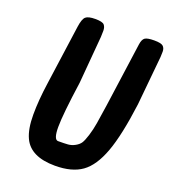

<svg xmlns="http://www.w3.org/2000/svg" viewBox="-142 -872 879 992"><g transform="rotate(20 298.0 -376.0)"><path d="M246 -109Q281 -109 300.5 -110.5Q320 -112 339 -122.5Q358 -133 367 -147Q376 -161 386.5 -194.5Q397 -228 403 -265Q409 -302 419 -370L468 -722Q472 -750 485 -759Q498 -768 536 -768Q574 -768 585 -757.5Q596 -747 596 -728Q596 -709 595 -698L569 -429Q546 -252 511 -157Q476 -62 421.5 -23Q367 16 274 16Q140 16 101 -68Q79 -115 79 -194Q79 -273 93 -370L139 -700Q145 -743 159 -755.5Q173 -768 212 -768Q251 -768 261 -756.5Q271 -745 271 -725Q271 -705 270 -690L248 -431Q222 -248 222 -178.5Q222 -109 246 -109Z"/></g></svg>

Font: Chau Philomene One
Style: Italic
Weight: 400
Designer: Vicente Lamonaca
Foundry: TipoType
Version: Version 1.002